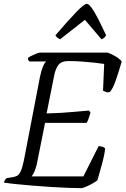

<svg xmlns="http://www.w3.org/2000/svg" viewBox="-28 -977 652 997"><path d="M395 0Q369 0 327.5 -1.5Q286 -3 238 -6Q190 -9 142.5 -13Q95 -17 55.5 -21Q16 -25 -8 -29Q-4 -42 6 -52L32 -56Q48 -58 59.5 -63.5Q71 -69 79.5 -87.5Q88 -106 96 -144L180 -580Q194 -643 212 -658H125Q122 -660 119.5 -664Q117 -668 117 -676Q123 -681 136 -687.5Q149 -694 162 -699Q175 -704 181 -704H531Q553 -696 573.5 -683.5Q594 -671 604 -658Q590 -608 574 -562Q558 -516 543 -500Q533 -495 521.5 -499.5Q510 -504 507 -506L513 -645Q494 -648 463 -651.5Q432 -655 396 -657.5Q360 -660 327 -660Q291 -660 275.5 -640Q260 -620 253 -583L214 -388Q256 -389 288.5 -391Q321 -393 354.5 -396Q388 -399 434 -403L442 -392Q431 -354 422 -339H206L163 -124Q158 -102 150.5 -85.5Q143 -69 136 -61H405L484 -218Q497 -218 507.5 -213.5Q518 -209 518 -205Q516 -184 509 -154.5Q502 -125 493 -94.5Q484 -64 478 -41Q468 -33 452 -24Q436 -15 420 -8Q404 -1 395 0ZM284 -773Q274 -778 268 -783Q262 -788 260 -794Q329 -874 369 -915.5Q409 -957 423 -957Q437 -957 462 -914.5Q487 -872 523 -794Q520 -789 514.5 -782.5Q509 -776 499 -773L413 -874Z"/></svg>

Font: Texturina Extralight
Style: Italic
Weight: 200
Italic angle: -11°
Designer: Guillermo Torres Carreño
Foundry: Omnibus-Type
Version: Version 1.002; ttfautohint (v1.8.3)